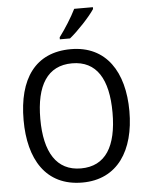

<svg xmlns="http://www.w3.org/2000/svg" viewBox="-62 -1060 820 1054"><g transform="rotate(-5 348.0 -533.0)"><path d="M490 -1000V-1010H387C365 -965 327 -905 294 -861V-850H350C395 -886 465 -961 490 -1000ZM640 -424C640 -640 544 -791 349 -791C153 -791 57 -653 57 -425C57 -211 147 -56 349 -56C544 -56 640 -209 640 -424ZM149 -424C149 -608 213 -713 349 -713C484 -713 547 -609 547 -424C547 -239 484 -134 348 -134C214 -134 149 -240 149 -424Z"/></g></svg>

Font: Noto Sans Malayalam UI SemiCondensed
Style: Regular
Weight: 400
Width: 4
Designer: Jelle Bosma - Monotype Design Team
Foundry: Monotype Imaging Inc.
Version: Version 2.104